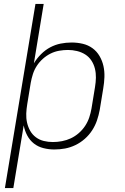

<svg xmlns="http://www.w3.org/2000/svg" viewBox="-20 -755 640 980"><path d="M5 205 161 -735H203L153 -432Q168 -457 189.5 -478.5Q211 -500 236.5 -513.5Q262 -527 289.5 -532.5Q317 -538 345 -538H346Q346 -538 346 -538Q346 -538 346 -538Q375 -538 402.5 -531.5Q430 -525 452 -509Q474 -493 488 -469Q502 -445 508 -418Q514 -391 513 -362Q512 -333 507 -304L489 -194Q484 -167 475 -140.5Q466 -114 450.5 -90Q435 -66 413 -46.5Q391 -27 365 -14.5Q339 -2 312 3Q285 8 257 8Q229 8 201.5 1Q174 -6 153 -22.5Q132 -39 119 -63.5Q106 -88 101 -115L48 205ZM250 -30Q273 -30 296.5 -34.5Q320 -39 341.5 -49Q363 -59 382 -75.5Q401 -92 414.5 -112.5Q428 -133 435.5 -155.5Q443 -178 447 -201L465 -311Q469 -335 469.5 -358.5Q470 -382 464.5 -404.5Q459 -427 446.5 -446Q434 -465 415 -477Q396 -489 373 -494.5Q350 -500 327 -500Q305 -500 282 -496Q259 -492 238 -481.5Q217 -471 199 -455Q181 -439 168 -419Q155 -399 148 -377Q141 -355 137 -333L119 -223Q115 -199 114 -175.5Q113 -152 118 -129.5Q123 -107 134 -87.5Q145 -68 163 -54.5Q181 -41 203.5 -35.5Q226 -30 250 -30Z"/></svg>

Font: Iosevka Curly XLtEx
Style: Italic
Weight: 200
Width: 7
Italic angle: -9°
Monospace: yes
Designer: Belleve Invis
Foundry: Belleve Invis
Version: Version 11.1.0; ttfautohint (v1.8.3)